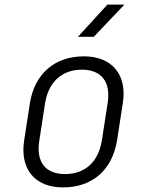

<svg xmlns="http://www.w3.org/2000/svg" viewBox="-20 -805 640 835"><path d="M319 -645H388L521 -785H447ZM254 10C382 10 468 -66 489 -194L514 -356C534 -480 467 -560 345 -560C217 -560 130 -483 110 -356L85 -194C66 -69 132 10 254 10ZM263 -48C177 -48 136 -101 151 -194L176 -356C191 -449 250 -502 336 -502C421 -502 463 -449 448 -356L423 -194C408 -101 350 -48 263 -48Z"/></svg>

Font: JetBrains Mono ExtraLight
Style: Italic
Weight: 240
Italic angle: -9°
Monospace: yes
Designer: Philipp Nurullin, Konstantin Bulenkov
Foundry: JetBrains
Version: Version 2.305